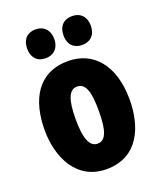

<svg xmlns="http://www.w3.org/2000/svg" viewBox="-143 -857 802 958"><g transform="rotate(-20 258.0 -378.5)"><path d="M89 -690C89 -642 117 -614 160 -614C205 -614 233 -644 233 -690C233 -737 205 -767 160 -767C117 -767 89 -739 89 -690ZM282 -690C282 -643 309 -614 354 -614C400 -614 427 -644 427 -690C427 -737 400 -767 354 -767C310 -767 282 -739 282 -690ZM483 -278C483 -460 393 -563 259 -563C97 -563 32 -437 32 -278C32 -132 100 10 257 10C427 10 483 -136 483 -278ZM196 -276C196 -380 215 -428 258 -428C303 -428 319 -379 319 -278C319 -176 303 -125 258 -125C215 -125 196 -177 196 -276Z"/></g></svg>

Font: Noto Sans Myanmar ExtraCondensed Black
Style: Regular
Weight: 900
Width: 2
Designer: Monotype Design Team
Foundry: Monotype Imaging Inc.
Version: Version 2.107